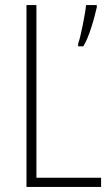

<svg xmlns="http://www.w3.org/2000/svg" viewBox="-20 -734 436 754"><path d="M360 -705V-714H318C315 -681 296 -585 287 -563V-552H307C330 -587 351 -665 360 -705ZM84 0H377V-36H123V-714H84Z"/></svg>

Font: Noto Sans Condensed ExtraLight
Style: Regular
Weight: 200
Width: 3
Designer: Monotype Design Team
Foundry: Monotype Imaging Inc.
Version: Version 2.013